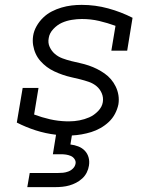

<svg xmlns="http://www.w3.org/2000/svg" viewBox="-20 -548 640 788"><path d="M92 220 102 162H217Q228 162 238.5 161Q249 160 260 156Q271 152 279.5 143.5Q288 135 290 124Q292 114 286 105Q280 96 270.5 92Q261 88 251 86.5Q241 85 230 85H197L210 5Q167 0 126.5 -13Q86 -26 49 -45L73 -187H138L120 -78Q152 -66 185 -58.5Q218 -51 253 -50H265Q285 -50 306 -54Q327 -58 346.5 -66.5Q366 -75 382.5 -92Q399 -109 402 -129Q405 -148 397.5 -165.5Q390 -183 376 -194.5Q362 -206 344.5 -212Q327 -218 309 -222.5Q291 -227 273 -231Q255 -235 237.5 -241Q220 -247 203 -255Q186 -263 172 -273.5Q158 -284 146 -297.5Q134 -311 126.5 -327.5Q119 -344 116 -362.5Q113 -381 116 -401Q119 -421 130 -440.5Q141 -460 157 -475.5Q173 -491 192.5 -501Q212 -511 232.5 -517Q253 -523 273.5 -525.5Q294 -528 315 -528Q371 -528 424 -513.5Q477 -499 524 -475L502 -340H437L454 -442Q421 -454 387 -462Q353 -470 316 -470Q296 -470 274.5 -466.5Q253 -463 234 -454.5Q215 -446 199 -429Q183 -412 180 -392Q176 -372 184 -355Q192 -338 205.5 -326.5Q219 -315 236.5 -308.5Q254 -302 272 -297.5Q290 -293 308.5 -289Q327 -285 344.5 -279Q362 -273 378 -265Q394 -257 409 -246.5Q424 -236 435.5 -222.5Q447 -209 455 -192.5Q463 -176 466 -157.5Q469 -139 466 -120Q462 -100 452 -81Q442 -62 426.5 -47.5Q411 -33 392.5 -22.5Q374 -12 354.5 -6Q335 0 315 3.5Q295 7 275 8L269 45Q286 47 301.5 53Q317 59 328 70.5Q339 82 343.5 98Q348 114 345 132Q343 146 336 160Q329 174 317.5 184.5Q306 195 292.5 202Q279 209 265 213Q251 217 236 218.5Q221 220 207 220Z"/></svg>

Font: Iosevka Etoile Light
Style: Italic
Weight: 300
Italic angle: -9°
Designer: Belleve Invis
Foundry: Belleve Invis
Version: Version 22.1.2; ttfautohint (v1.8.4)